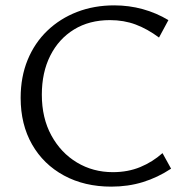

<svg xmlns="http://www.w3.org/2000/svg" viewBox="-20 -687 693 716"><path d="M395 9Q295 9 218.5 -32.5Q142 -74 99.5 -148.5Q57 -223 57 -322Q57 -400 83 -463.5Q109 -527 156.5 -572.5Q204 -618 267.5 -642.5Q331 -667 406 -667Q461 -667 512 -653Q563 -639 608 -612L573 -547Q530 -579 486 -595.5Q442 -612 390 -612Q313 -612 256 -577Q199 -542 167.5 -479.5Q136 -417 136 -334Q136 -247 171.5 -182Q207 -117 267 -81Q327 -45 401 -45Q457 -45 503 -64Q549 -83 586 -116L618 -58Q568 -25 513 -8Q458 9 395 9Z"/></svg>

Font: Ysabeau Office
Style: Regular
Weight: 400
Designer: Christian Thalmann (Catharsis Fonts)
Version: Version 2.001;gftools[0.9.30]; featfreeze: tnum,lnum,ss02